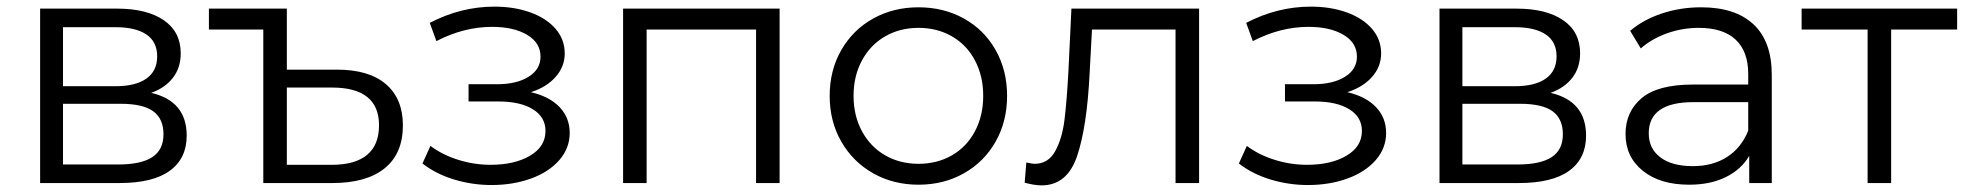

<svg xmlns="http://www.w3.org/2000/svg" viewBox="-20 -552 5924 579"><path d="M543 -143Q543 -74 492 -37Q441 0 340 0H101V-526H333Q423 -526 474 -491Q525 -456 525 -391Q525 -348 501.5 -317.5Q478 -287 436 -272Q543 -247 543 -143ZM170 -292H328Q389 -292 421.5 -315Q454 -338 454 -382Q454 -426 421.5 -448Q389 -470 328 -470H170ZM344 -239H170V-56H337Q405 -56 439 -78Q473 -100 473 -147Q473 -194 442 -216.5Q411 -239 344 -239Z M1195 -174Q1195 -89 1140 -44.5Q1085 0 982 0H774V-463H610V-526H845V-342H996Q1093 -342 1144 -298Q1195 -254 1195 -174ZM1123 -174Q1123 -288 981 -288H845V-55H981Q1051 -55 1087 -85Q1123 -115 1123 -174Z M1462 6Q1405 6 1350 -10.5Q1295 -27 1254 -59L1278 -112Q1314 -85 1362 -70Q1410 -55 1459 -55Q1532 -55 1578.5 -82.5Q1625 -110 1625 -157Q1625 -199 1587 -222.5Q1549 -246 1483 -246H1393V-298H1479Q1538 -298 1574 -320.5Q1610 -343 1610 -381Q1610 -423 1569.5 -447Q1529 -471 1464 -471Q1379 -471 1296 -428L1276 -483Q1370 -532 1471 -532Q1531 -532 1579.5 -514.5Q1628 -497 1655.5 -465Q1683 -433 1683 -391Q1683 -351 1655.5 -320Q1628 -289 1581 -274Q1637 -261 1667.5 -229Q1698 -197 1698 -151Q1698 -105 1666.5 -69Q1635 -33 1581 -13.5Q1527 6 1462 6Z M2331 -526V0H2260V-463H1930V0H1859V-526Z M2750 5Q2674 5 2613 -29.5Q2552 -64 2517 -125Q2482 -186 2482 -263Q2482 -340 2517 -401Q2552 -462 2613 -496Q2674 -530 2750 -530Q2826 -530 2887 -496Q2948 -462 2982.5 -401Q3017 -340 3017 -263Q3017 -186 2982.5 -125Q2948 -64 2887 -29.5Q2826 5 2750 5ZM2750 -58Q2806 -58 2850.5 -83.5Q2895 -109 2920 -156Q2945 -203 2945 -263Q2945 -323 2920 -370Q2895 -417 2850.5 -442.5Q2806 -468 2750 -468Q2694 -468 2649.5 -442.5Q2605 -417 2579.5 -370Q2554 -323 2554 -263Q2554 -203 2579.5 -156Q2605 -109 2649.5 -83.5Q2694 -58 2750 -58Z M3596 -526V0H3525V-463H3273L3266 -333Q3258 -169 3228 -81Q3198 7 3121 7Q3100 7 3070 -1L3075 -62Q3093 -58 3100 -58Q3141 -58 3162 -96Q3183 -134 3190 -190Q3197 -246 3202 -338L3211 -526Z M3924 6Q3867 6 3812 -10.5Q3757 -27 3716 -59L3740 -112Q3776 -85 3824 -70Q3872 -55 3921 -55Q3994 -55 4040.5 -82.5Q4087 -110 4087 -157Q4087 -199 4049 -222.5Q4011 -246 3945 -246H3855V-298H3941Q4000 -298 4036 -320.5Q4072 -343 4072 -381Q4072 -423 4031.5 -447Q3991 -471 3926 -471Q3841 -471 3758 -428L3738 -483Q3832 -532 3933 -532Q3993 -532 4041.5 -514.5Q4090 -497 4117.5 -465Q4145 -433 4145 -391Q4145 -351 4117.5 -320Q4090 -289 4043 -274Q4099 -261 4129.5 -229Q4160 -197 4160 -151Q4160 -105 4128.5 -69Q4097 -33 4043 -13.5Q3989 6 3924 6Z M4763 -143Q4763 -74 4712 -37Q4661 0 4560 0H4321V-526H4553Q4643 -526 4694 -491Q4745 -456 4745 -391Q4745 -348 4721.5 -317.5Q4698 -287 4656 -272Q4763 -247 4763 -143ZM4390 -292H4548Q4609 -292 4641.5 -315Q4674 -338 4674 -382Q4674 -426 4641.5 -448Q4609 -470 4548 -470H4390ZM4564 -239H4390V-56H4557Q4625 -56 4659 -78Q4693 -100 4693 -147Q4693 -194 4662 -216.5Q4631 -239 4564 -239Z M5323 -326V0H5255V-82Q5231 -41 5184.5 -18Q5138 5 5074 5Q4986 5 4934 -37Q4882 -79 4882 -148Q4882 -215 4930.5 -256Q4979 -297 5085 -297H5252V-329Q5252 -397 5214 -432.5Q5176 -468 5103 -468Q5053 -468 5007 -451.5Q4961 -435 4928 -406L4896 -459Q4936 -493 4992 -511.5Q5048 -530 5110 -530Q5213 -530 5268 -478.5Q5323 -427 5323 -326ZM5252 -158V-244H5087Q4952 -244 4952 -150Q4952 -104 4987 -77.5Q5022 -51 5085 -51Q5145 -51 5188 -78.5Q5231 -106 5252 -158Z M5882 -463H5683V0H5612V-463H5413V-526H5882Z"/></svg>

Font: APTA Sans Regular
Style: Regular
Weight: 400
Version: Version 7.200